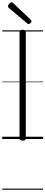

<svg xmlns="http://www.w3.org/2000/svg" viewBox="-20 -1223 399 1689"><path d="M180 14Q165 14 158.5 9Q152 4 152 -5V-942Q152 -952 159 -956.5Q166 -961 179 -961Q193 -961 200 -956.5Q207 -952 207 -942V-5Q207 4 200.5 9Q194 14 180 14ZM232 -1011Q229 -1011 226 -1013Q223 -1015 218 -1018L57 -1154Q52 -1159 51 -1162Q50 -1165 50 -1169Q50 -1176 55.5 -1183.5Q61 -1191 68.5 -1197Q76 -1203 82 -1203Q87 -1203 90.5 -1200Q94 -1197 98 -1194L252 -1048Q256 -1045 256.5 -1041.5Q257 -1038 257 -1036Q257 -1029 248 -1020Q239 -1011 232 -1011ZM0 436H359V446H0ZM0 -20H359V0H0ZM0 -505H359V-500H0ZM0 -956H359V-946H0Z"/></svg>

Font: Playwrite HU Guides
Style: Regular
Weight: 400
Designer: Veronika Burian, José Scaglione
Foundry: TypeTogether
Version: Version 1.003